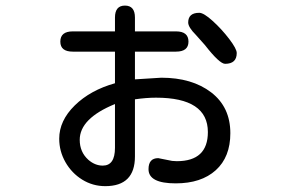

<svg xmlns="http://www.w3.org/2000/svg" viewBox="-20 -589 1040 676"><path d="M188.5 -100.6Q188.5 -164.1 243.2 -217.8Q297.9 -271.5 384.8 -295.9V-407.2H236.3Q192.4 -407.2 192.4 -442.4Q192.4 -478.5 236.3 -478.5H384.8V-527.3Q384.8 -569.3 419.9 -569.3Q455.1 -569.3 455.1 -527.3V-478.5H599.6Q643.6 -478.5 643.6 -442.4Q643.6 -407.2 599.6 -407.2H455.1V-309.6L547.9 -315.4Q656.2 -315.4 723.6 -263.7Q791 -211.9 791 -120.1Q791 -36.1 739.7 10.3Q688.5 56.6 598.6 56.6Q502.9 56.6 502.9 6.8Q502.9 -32.2 537.1 -32.2L585.9 -22.5L602.5 -21.5Q711.9 -21.5 711.9 -124Q711.9 -245.1 529.3 -245.1Q495.1 -245.1 455.1 -239.3V-38.1Q455.1 66.4 350.6 66.4Q306.6 66.4 269.5 43.5Q232.4 20.5 210.4 -18.1Q188.5 -56.6 188.5 -100.6ZM384.8 -68.4V-222.7Q260.7 -171.9 260.7 -96.7Q260.7 -53.7 291 -26.4Q314.5 -5.9 341.8 -5.9Q384.8 -5.9 384.8 -68.4ZM701.2 -430.7 669.9 -465.8Q642.6 -493.2 642.6 -509.8Q642.6 -543.9 681.6 -543.9Q697.3 -543.9 729 -515.1Q760.7 -486.3 787.1 -451.7Q813.5 -417 813.5 -402.3Q813.5 -364.3 772.5 -364.3Q752.9 -364.3 701.2 -430.7Z"/></svg>

Font: jf-openhuninn-2.1
Style: Regular
Weight: 400
Designer: [Kosugi Maru]
Designed by MOTOYA      

[Varela Round]
Joe Prince (Latin component); Avraham Cornfeld (Hebrew component)
Foundry: justfont Co., Ltd.
Version: 2.1